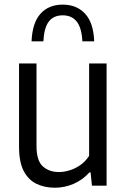

<svg xmlns="http://www.w3.org/2000/svg" viewBox="-20 -824 562 852"><path d="M223.5 9Q178 9 142 -8.2Q106 -25.5 85.2 -65.2Q64.5 -105 64.5 -173V-542.5H142V-176.5Q142 -111 170 -85.8Q198 -60.5 242 -60.5Q263 -60.5 287.8 -67.8Q312.5 -75 335.5 -90.8Q358.5 -106.5 375.5 -132.5V-542.5H453V0H388L382 -59H377Q346 -25 306.2 -8Q266.5 9 223.5 9ZM120 -640.5Q123.5 -723 159.8 -763.2Q196 -803.5 258.5 -803.5Q320.5 -803.5 357.8 -763Q395 -722.5 398 -640.5H345.5Q342.5 -700.5 320.5 -728.2Q298.5 -756 258.5 -756Q217.5 -756 196.5 -728.2Q175.5 -700.5 172.5 -640.5Z"/></svg>

Font: Encode Sans SemiCondensed
Style: Regular
Weight: 400
Width: 4
Designer: Multiple Designers
Foundry: Impallari Type
Version: Version 3.002